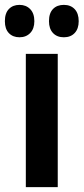

<svg xmlns="http://www.w3.org/2000/svg" viewBox="-50 -768 343 788"><path d="M187 0H56V-547H187ZM-30 -681Q-30 -714 -13.5 -731Q3 -748 30 -748Q57 -748 74 -730.5Q91 -713 91 -681Q91 -650 74 -632.5Q57 -615 30 -615Q3 -615 -13.5 -632Q-30 -649 -30 -681ZM151 -681Q151 -714 167.5 -731Q184 -748 212 -748Q240 -748 256.5 -730.5Q273 -713 273 -681Q273 -650 256.5 -632.5Q240 -615 212 -615Q184 -615 167.5 -632.5Q151 -650 151 -681Z"/></svg>

Font: Noto Sans Lao ExtraCondensed
Style: Bold
Weight: 700
Width: 2
Designer: Monotype Design Team
Foundry: Monotype Imaging Inc.
Version: Version 2.003; ttfautohint (v1.8.4.7-5d5b)